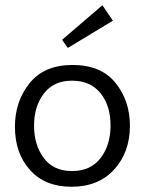

<svg xmlns="http://www.w3.org/2000/svg" viewBox="-20 -703 553 733"><path d="M411 -624 239 -520 217 -551 371 -683ZM476 -223Q476 -122 416 -56Q356 10 253 10Q152 10 94.5 -54Q37 -118 37 -219Q37 -316 93 -385.5Q149 -455 257 -455Q366 -455 421 -386.5Q476 -318 476 -223ZM402 -224Q402 -300 363.5 -347.5Q325 -395 255 -395Q185 -395 147.5 -346Q110 -297 110 -223Q110 -150 147 -100Q184 -50 255 -50Q326 -50 364 -99.5Q402 -149 402 -224Z"/></svg>

Font: Zilla Slab
Style: Regular
Weight: 400
Designer: Typotheque.com
Foundry: Typotheque type foundry
Version: Version 1.1; 2017; ttfautohint (v1.6)